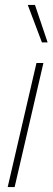

<svg xmlns="http://www.w3.org/2000/svg" viewBox="-20 -754 212 774"><path d="M155 -500 39 0H11L127 -500ZM121 -734 172 -583H149L92 -734Z"/></svg>

Font: Prodigy Sans ExtraLight
Style: Italic
Weight: 200
Italic angle: -13°
Designer: Wei Huang
Foundry: Wei Huang
Version: Version 1.003; ttfautohint (v1.8.3)